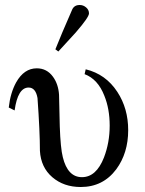

<svg xmlns="http://www.w3.org/2000/svg" viewBox="-20 -731 582 770"><path d="M494.1 -209Q494.1 -117.2 446.3 -52.2Q393.1 19 303.7 19Q235.8 19 189.9 -20.3Q144 -59.6 140.1 -126Q140.1 -202.6 130.4 -337.9Q123 -379.9 94.7 -379.9Q51.3 -379.9 38.6 -288.1L15.1 -299.8Q21.5 -358.4 44.9 -400.9Q76.7 -457 127.4 -457Q168 -457 192.4 -423.3Q213.9 -394 216.8 -351.1Q217.8 -309.1 219.7 -224.6Q222.7 -136.7 231.9 -100.6Q251.5 -20.5 308.6 -20.5Q366.2 -20.5 397 -99.6Q419.9 -159.2 419.9 -227.1Q419.9 -294.4 398.4 -347.2Q372.6 -413.6 319.3 -433.6L323.7 -453.1Q404.3 -433.6 450.7 -362.3Q494.1 -295.9 494.1 -209ZM336.9 -677.2Q336.9 -662.1 283.7 -600.6Q249 -562.5 213.9 -524.4L202.1 -533.2Q223.6 -587.9 270 -693.8Q278.8 -711.4 300.3 -710.9Q314 -710.9 325.4 -701.2Q336.9 -691.4 336.9 -677.2Z"/></svg>

Font: Accordance
Style: Regular
Weight: 400
Version: Version 1.1 (build May 11, 2018) Miklal Software Solutions, 